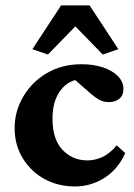

<svg xmlns="http://www.w3.org/2000/svg" viewBox="-20 -670 488 698"><path d="M252.9 7.8Q191.4 7.8 142.1 -19Q92.8 -45.9 63 -94.2Q33.2 -142.6 33.2 -204.1Q33.2 -265.6 64.5 -318.8Q95.7 -372.1 150.4 -404.3Q205.1 -436.5 276.4 -436.5Q319.3 -436.5 353.5 -425.3Q387.7 -414.1 408.2 -393.6Q428.7 -373 428.7 -347.7Q428.7 -323.2 413.6 -311Q398.4 -298.8 377 -298.8Q358.4 -298.8 344.2 -305.7Q330.1 -312.5 311.5 -328.1L240.2 -390.6L290 -378.9Q261.7 -385.7 233.9 -371.1Q206.1 -356.4 188.5 -322.8Q170.9 -289.1 170.9 -238.3Q170.9 -163.1 207.5 -125Q244.1 -86.9 297.9 -86.9Q325.2 -86.9 352.1 -99.1Q378.9 -111.3 404.3 -141.6L435.5 -113.3Q408.2 -53.7 358.9 -22.9Q309.6 7.8 252.9 7.8ZM410.2 -491.2 353.5 -471.7 221.7 -607.4H286.1L154.3 -471.7L97.7 -491.2L202.1 -650.4H305.7Z"/></svg>

Font: Crimson Pro
Style: Bold
Weight: 700
Designer: Jacques Le Bailly
Foundry: Baron von Fonthausen
Version: Version 1.003